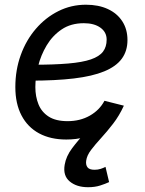

<svg xmlns="http://www.w3.org/2000/svg" viewBox="-20 -574 610 806"><path d="M258.3 11.7Q191.9 11.7 144 -14.2Q96.2 -40 70.3 -89.4Q44.4 -138.7 44.4 -208.5Q44.4 -280.3 67.1 -343Q89.8 -405.8 130.6 -453.1Q171.4 -500.5 225.1 -527.3Q278.8 -554.2 340.8 -554.2Q393.6 -554.2 432.6 -536.1Q471.7 -518.1 493.4 -484.6Q515.1 -451.2 515.1 -405.8Q515.1 -359.9 491.2 -327.4Q467.3 -294.9 417.5 -274.4Q367.7 -253.9 290 -244.6Q212.4 -235.4 105.5 -235.4L117.2 -302.2Q206.5 -302.2 266.4 -307.4Q326.2 -312.5 361.6 -324.7Q397 -336.9 412.4 -357.2Q427.7 -377.4 427.7 -407.7Q427.7 -439 401.6 -457.8Q375.5 -476.6 332 -476.6Q277.3 -476.6 238.8 -450.4Q200.2 -424.3 175.8 -383.3Q151.4 -342.3 139.9 -295.9Q128.4 -249.5 128.4 -208.5Q128.4 -168.9 141.4 -136.5Q154.3 -104 184.1 -84.7Q213.9 -65.4 263.7 -65.4Q316.4 -65.4 357.2 -88.6Q397.9 -111.8 418.5 -150.9L500 -130.4Q470.2 -64.9 405.3 -26.6Q340.3 11.7 258.3 11.7ZM349.6 211.9Q301.8 211.9 272.7 187.7Q243.7 163.6 251.5 117.7Q257.3 82 283 47.9Q308.6 13.7 345.2 -24.9L500 -130.4Q480.5 -87.9 454.8 -54.7Q429.2 -21.5 404.5 5.4Q379.9 32.2 362.3 55.4Q344.7 78.6 341.8 100.6Q339.4 117.7 347.2 128.2Q355 138.7 377 138.7Q391.1 138.7 402.8 134.8Q414.6 130.9 422.9 126.5L438 190.4Q422.4 197.8 400.4 204.8Q378.4 211.9 349.6 211.9Z"/></svg>

Font: Inter 16pt
Style: Italic
Weight: 400
Italic angle: -9.3988°
Version: Version 4.001;git-66647c0bb